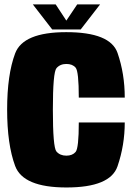

<svg xmlns="http://www.w3.org/2000/svg" viewBox="-20 -824 589 848"><path d="M273.5 4Q467 4 499 -89.5Q531 -183 531 -283H328Q328 -169.5 314 -153Q300 -136.5 273 -136.5Q245 -136.5 229.2 -155Q213.5 -173.5 213.5 -340Q213.5 -504.5 229.5 -523Q245.5 -541.5 273 -541.5Q300.5 -541.5 314.2 -525Q328 -508.5 328 -393H531Q531 -498 499.2 -590Q467.5 -682 272.5 -682Q82 -682 46.8 -588Q11.5 -494 11.5 -340Q11.5 -186.5 46.8 -91.2Q82 4 273.5 4ZM210.5 -694H336.5L422 -804.5H321L273 -733L226 -804.5H125Z"/></svg>

Font: Anybody Condensed Black
Style: Regular
Weight: 900
Width: 3
Designer: Tyler Finck
Foundry: Etcetera Type Company
Version: Version 1.113;gftools[0.9.25]